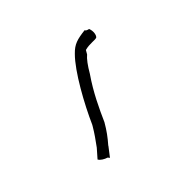

<svg xmlns="http://www.w3.org/2000/svg" viewBox="-44 -148 230 247"><g transform="rotate(-15 71.5 -24.5)"><path d="M60 57C63 59 69 59 73 58C74 58 75 59 76 59L78 44V43C80 33 81 24 81 13C79 -6 77 -28 79 -52C79 -63 80 -72 82 -77V-83C89 -90 97 -92 99 -95C100 -98 98 -104 93 -108C90 -107 88 -107 87 -108C75 -99 70 -94 67 -82C61 -60 62 -16 65 12V14C65 23 64 33 63 42Z"/></g></svg>

Font: Stray Cat
Style: ExLtExt
Weight: 200
Version: Version 1.0